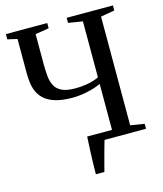

<svg xmlns="http://www.w3.org/2000/svg" viewBox="-132 -840 948 1117"><g transform="rotate(-15 341.5 -281.5)"><path d="M305 180Q305.5 145.5 306.2 108.2Q307 71 309 32.2Q311 -6.5 313 -45H462.5V-322Q426 -304.5 378.5 -294.8Q331 -285 289.5 -285Q230 -285 190 -296.8Q150 -308.5 125.8 -329Q101.5 -349.5 89 -375.8Q76.5 -402 72.5 -431.8Q68.5 -461.5 68.5 -492V-698L10.5 -711.5V-743H259.5V-711.5L177.5 -698V-515Q177.5 -477 180.8 -444Q184 -411 197.2 -386Q210.5 -361 239.5 -347.2Q268.5 -333.5 320 -333.5Q352 -333.5 379.2 -337.5Q406.5 -341.5 427.5 -348Q448.5 -354.5 462.5 -361.5V-698.5L376.5 -712.5V-743H655V-712.5L571.5 -698V-43.5L655.5 -30V0H405.5Q401 14.5 394.5 38Q388 61.5 380.8 87.8Q373.5 114 367.2 138.5Q361 163 356.5 180Z"/></g></svg>

Font: Merriweather 96pt
Style: Regular
Weight: 400
Version: Version 2.100